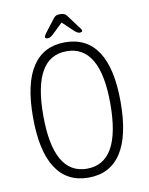

<svg xmlns="http://www.w3.org/2000/svg" viewBox="-93 -921 771 995"><g transform="rotate(-10 292.0 -424.0)"><path d="M292 6Q179 6 120.5 -84Q62 -174 62 -352Q62 -529 120.5 -617.5Q179 -706 292 -706Q406 -706 464.5 -617.5Q523 -529 523 -352Q523 -174 464.5 -84Q406 6 292 6ZM292 -41Q469 -41 469 -352Q469 -659 292 -659Q116 -659 116 -352Q116 -41 292 -41ZM210 -742Q195 -742 195 -750Q195 -755 199.5 -761.5Q204 -768 208 -774L258 -839Q265 -848 272.5 -851Q280 -854 293 -854Q317 -854 327 -840L377 -773Q382 -767 386.5 -760.5Q391 -754 391 -750Q391 -742 376 -742Q365 -742 349 -757L293 -810L238 -757Q222 -742 210 -742Z"/></g></svg>

Font: Asap Condensed ExtraLight
Style: Regular
Weight: 200
Width: 3
Designer: Pablo Cosgaya
Foundry: Omnibus-Type
Version: Version 3.001; ttfautohint (v1.8.4.7-5d5b)